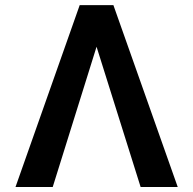

<svg xmlns="http://www.w3.org/2000/svg" viewBox="-20 -748 773 768"><path d="M542.5 0 358.4 -585.9 333 -727.5H433.6L690.9 0ZM374 -585.9 190.9 0H42L298.8 -727.5H399.4Z"/></svg>

Font: Inter 24pt SemiBold
Style: Regular
Weight: 600
Designer: Rasmus Andersson
Foundry: rsms
Version: Version 4.001;git-66647c0bb